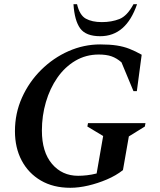

<svg xmlns="http://www.w3.org/2000/svg" viewBox="-20 -882 758 912"><path d="M314 10Q233 10 174 -24.5Q115 -59 83 -119.5Q51 -180 51 -259Q51 -344 84.5 -418.5Q118 -493 175.5 -550Q233 -607 305.5 -639Q378 -671 456 -671Q501 -671 534 -666Q567 -661 595 -650Q623 -639 653 -622L630 -449H614L557 -586Q534 -606 509.5 -614.5Q485 -623 449 -623Q388 -623 338 -593.5Q288 -564 252.5 -513Q217 -462 198 -397Q179 -332 179 -262Q179 -160 227 -103.5Q275 -47 351 -47Q371 -47 393 -49.5Q415 -52 439 -58L470 -236L395 -281L398 -297H671L668 -281L592 -234L564 -74Q531 -48 487.5 -29.5Q444 -11 399 -0.5Q354 10 314 10ZM456 -710Q388 -710 361 -747Q334 -784 329 -862H346Q358 -810 387.5 -793.5Q417 -777 464 -777Q510 -777 547 -791.5Q584 -806 614 -862H631Q579 -710 456 -710Z"/></svg>

Font: Spectral SC SemiBold
Style: Italic
Weight: 600
Italic angle: -10°
Designer: Jean-Baptiste Levee
Foundry: Production Type
Version: Version 2.001